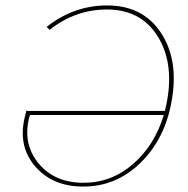

<svg xmlns="http://www.w3.org/2000/svg" viewBox="-20 -683 692 708"><path d="M375 -663Q507 -663 573.5 -562Q640 -461 613 -311Q589 -172 499 -83.5Q409 5 287 5Q175 5 111 -68Q47 -141 70 -245Q71 -250 73 -257.5Q75 -265 76 -269.5Q77 -274 77 -275L79 -274H588Q594 -298 596 -311Q622 -453 560.5 -550.5Q499 -648 374 -648Q258 -648 163 -573L152 -584Q253 -663 375 -663ZM288 -9Q391 -9 470.5 -78Q550 -147 584 -259H91Q87 -251 86 -243Q65 -148 124 -78.5Q183 -9 288 -9Z"/></svg>

Font: EauTestInfant Thin
Style: Italic
Weight: 250
Italic angle: -12°
Designer: Christian Thalmann (Catharsis Fonts)
Version: Version 0.001;PS 000.001;hotconv 1.0.88;makeotf.lib2.5.64775